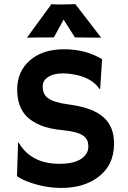

<svg xmlns="http://www.w3.org/2000/svg" viewBox="-20 -901 623 933"><path d="M476.1 -613.3 466.8 -469.7 463.4 -468.8Q427.2 -522.9 340.3 -539.1Q313 -544.4 287.8 -544.4Q262.7 -544.4 244.9 -540Q227.1 -535.6 214.4 -527.3Q187.5 -509.8 187.5 -481.4Q187.5 -444.3 210.9 -425.8Q240.2 -403.3 308.1 -394.3Q376 -385.3 417 -369.6Q458 -354 484.4 -330.1Q534.2 -285.2 534.2 -203.1Q534.2 -95.7 453.1 -37.6Q383.8 12.2 278.3 12.2Q193.4 12.2 110.4 -20Q83 -30.8 62.5 -44.9L67.9 -208L69.8 -209.5Q130.4 -105 268.6 -105Q366.7 -105 398.4 -152.3Q409.2 -168.5 409.2 -188.2Q409.2 -208 402.8 -220.9Q396.5 -233.9 381.8 -243.2Q353.5 -261.7 286.6 -268.1Q219.7 -274.4 177.2 -292Q134.8 -309.6 109.4 -335.4Q63.5 -382.3 63.5 -466.3Q63.5 -553.2 124.5 -606.9Q186.5 -661.6 291.7 -661.6Q397 -661.6 476.1 -613.3ZM241.7 -719.2Q136.7 -719.2 113.3 -717.8L111.8 -719.2L230 -880.9Q241.7 -879.4 262.2 -879.4H287.1L346.2 -880.9L470.7 -719.2L468.8 -717.8L344.2 -719.2L289.1 -805.7Z"/></svg>

Font: Hammersmith One
Style: Regular
Weight: 400
Designer: Nicole Fally
Foundry: Nicole Fally
Version: Version 1.003